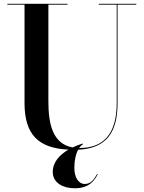

<svg xmlns="http://www.w3.org/2000/svg" viewBox="-20 -770 753 1006"><path d="M492 143.5 489 141.5C472 171 456 194 424 194C392.5 194 369.5 161 369.5 109.5C369.5 69.5 377 37 389.5 14.5C534.5 7.5 596 -72.5 596 -230V-745.5H694V-750H497.5V-745.5H591.5V-230C591.5 -68 522 5.5 397 5.5C396.5 5.5 395.5 5.5 394.5 5.5C401 -3.5 408 -10.5 415.5 -14.5L413 -18C396 -12.5 378 -6 360.5 2.5C255.5 -16.5 233.5 -120.5 233.5 -240V-745.5H333.5V-750H18.5V-745.5H108.5V-230C108.5 -67 179 6.5 338.5 14C293.5 40.5 256.5 78.5 256.5 130.5C256.5 190.5 313.5 216.5 372 216.5C450.5 216.5 477 171.5 492 143.5Z"/></svg>

Font: Bodoni* 36pt Medium
Style: Regular
Weight: 500
Version: Version 2.3